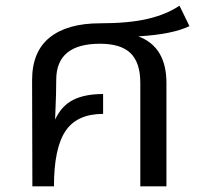

<svg xmlns="http://www.w3.org/2000/svg" viewBox="-20 -656 706 676"><path d="M566 -364V0H474V-364Q474 -435 440 -468.5Q406 -502 332 -502Q178 -502 178 -375Q178 -327 175 -262L174 -235Q197 -284 238 -304.5Q279 -325 343 -325V-255Q251 -255 210.5 -194.5Q170 -134 170 0H94L93 -374Q93 -474 155 -524Q217 -574 333 -574Q433 -574 499.5 -589.5Q566 -605 612 -636L647 -564Q587 -535 467 -528Q566 -491 566 -364Z"/></svg>

Font: FiraGO
Style: Regular
Weight: 400
Designer: bBox Type
Foundry: bBox Type GmbH
Version: Version 1.001;April 20, 2020;FontCreator 12.0.0.2555 64-bit